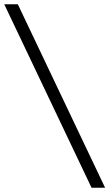

<svg xmlns="http://www.w3.org/2000/svg" viewBox="-87 -831 516 906"><path d="M345 55 -67 -811H-3L409 55Z"/></svg>

Font: Krub
Style: Italic
Weight: 400
Italic angle: -8°
Designer: Ekaluck Peanpanawate
Foundry: Cadson Demak Co.,Ltd.
Version: Version 1.000; ttfautohint (v1.6)